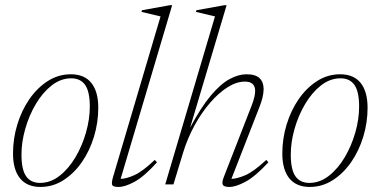

<svg xmlns="http://www.w3.org/2000/svg" viewBox="-20 -730 1506 760"><path d="M260.5 -436Q314 -436 341.5 -401.8Q369 -367.5 369 -303.5Q369 -245 352 -189Q335 -133 304 -88.2Q273 -43.5 231.2 -16.8Q189.5 10 140 10Q87 10 59.2 -24.2Q31.5 -58.5 31.5 -122.5Q31.5 -181 48.5 -237Q65.5 -293 96.5 -337.8Q127.5 -382.5 169.2 -409.2Q211 -436 260.5 -436ZM138.5 -6Q180 -6 216 -34.2Q252 -62.5 278.8 -107.8Q305.5 -153 320.5 -205.8Q335.5 -258.5 335.5 -308Q335.5 -367.5 317 -393.8Q298.5 -420 262 -420Q220.5 -420 184.5 -391.8Q148.5 -363.5 121.8 -318.2Q95 -273 80 -220.2Q65 -167.5 65 -118Q65 -58.5 83.5 -32.2Q102 -6 138.5 -6Z M615.5 -665 540 -683 542 -689.5 653 -709.5H661.5L457.5 -22Q480.5 -22.5 512.5 -37Q544.5 -51.5 592.5 -97L601.5 -87.5Q551.5 -32 513.5 -11Q475.5 10 449 10Q426.5 10 423.8 1.2Q421 -7.5 427.5 -29.5Z M705 -126.5 666.5 0H634L831 -665L755.5 -683L757.5 -689.5L868.5 -709.5H877L732.5 -224.5Q775.5 -305.5 814.5 -351.8Q853.5 -398 888.8 -417Q924 -436 955.5 -436Q991.5 -436 1007.5 -420.5Q1023.5 -405 1023.5 -377.5Q1023.5 -347 1005.5 -302.5L896 -22Q919 -22.5 951.8 -36.8Q984.5 -51 1034 -97L1042.5 -87.5Q991 -32 952.5 -11Q914 10 887.5 10Q866 10 861.8 1Q857.5 -8 866 -29.5L976 -312Q990 -348 990 -370Q990 -407 949.5 -407Q916 -407 880.2 -384.2Q844.5 -361.5 810.8 -322.2Q777 -283 749.5 -232.5Q722 -182 705 -126.5Z M1326.5 -436Q1380 -436 1407.5 -401.8Q1435 -367.5 1435 -303.5Q1435 -245 1418 -189Q1401 -133 1370 -88.2Q1339 -43.5 1297.2 -16.8Q1255.5 10 1206 10Q1153 10 1125.2 -24.2Q1097.5 -58.5 1097.5 -122.5Q1097.5 -181 1114.5 -237Q1131.5 -293 1162.5 -337.8Q1193.5 -382.5 1235.2 -409.2Q1277 -436 1326.5 -436ZM1204.5 -6Q1246 -6 1282 -34.2Q1318 -62.5 1344.8 -107.8Q1371.5 -153 1386.5 -205.8Q1401.5 -258.5 1401.5 -308Q1401.5 -367.5 1383 -393.8Q1364.5 -420 1328 -420Q1286.5 -420 1250.5 -391.8Q1214.5 -363.5 1187.8 -318.2Q1161 -273 1146 -220.2Q1131 -167.5 1131 -118Q1131 -58.5 1149.5 -32.2Q1168 -6 1204.5 -6Z"/></svg>

Font: Newsreader Text ExtraLight
Style: Italic
Weight: 275
Italic angle: -17°
Designer: Hugues Gentile
Foundry: Production Type
Version: Version 1.001